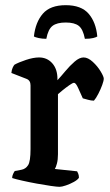

<svg xmlns="http://www.w3.org/2000/svg" viewBox="-20 -722 425 742"><path d="M210 0Q201 0 176.5 -3.5Q152 -7 122 -12.5Q92 -18 65.5 -24Q39 -30 27 -34Q27 -42 30.5 -49.5Q34 -57 37 -61L63 -66Q79 -69 88.5 -83.5Q98 -98 98 -146V-392Q98 -411 83 -417L24 -440Q25 -452 29 -460.5Q33 -469 36 -472Q52 -481 80.5 -490.5Q109 -500 131 -500Q162 -500 182 -477.5Q202 -455 202 -417V-412Q215 -426 232.5 -447Q250 -468 268.5 -484Q287 -500 303 -500Q320 -500 338.5 -483Q357 -466 369 -446Q381 -426 381 -418Q381 -410 375 -393.5Q369 -377 360 -359.5Q351 -342 343 -333Q332 -333 320 -336.5Q308 -340 300 -342Q291 -362 282 -382Q273 -402 266 -402Q261 -402 247.5 -392.5Q234 -383 220.5 -372Q207 -361 204 -358V-126Q204 -105 200 -90Q196 -75 192 -69L278 -60Q280 -57 282.5 -50.5Q285 -44 285 -35Q280 -27 265.5 -19Q251 -11 235 -5.5Q219 0 210 0ZM234 -702Q294 -702 322.5 -669Q351 -636 356 -581Q352 -578 340 -575Q328 -572 308 -572Q301 -609 284.5 -622Q268 -635 234 -635Q200 -635 183 -622Q166 -609 159 -572Q143 -572 129.5 -575Q116 -578 111 -581Q117 -636 145.5 -669Q174 -702 234 -702Z"/></svg>

Font: Texturina 72pt SemiBold
Style: Regular
Weight: 600
Designer: Guillermo Torres Carreño
Foundry: Omnibus-Type
Version: Version 1.002; ttfautohint (v1.8.3)